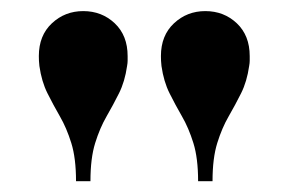

<svg xmlns="http://www.w3.org/2000/svg" viewBox="-20 -780 520 346"><path d="M337 -453.5Q337 -495 328.5 -522.2Q320 -549.5 308 -570.2Q296 -591 285.5 -612Q275 -633 271 -661Q270.5 -666.5 270.2 -670.5Q270 -674.5 270 -679Q270 -716 293.5 -738Q317 -760 350 -760Q383.5 -760 406.8 -738Q430 -716 430 -679Q430 -674.5 430 -670.5Q430 -666.5 429 -661Q425 -633 414.5 -612Q404 -591 392 -570.2Q380 -549.5 371.5 -522.2Q363 -495 363 -453.5ZM117 -453.5Q117 -495 108.5 -522.2Q100 -549.5 88 -570.2Q76 -591 65.5 -612Q55 -633 51 -661Q50.5 -666.5 50.2 -670.5Q50 -674.5 50 -679Q50 -716 73.5 -738Q97 -760 130 -760Q163.5 -760 186.8 -738Q210 -716 210 -679Q210 -674.5 210 -670.5Q210 -666.5 209 -661Q205 -633 194.5 -612Q184 -591 172 -570.2Q160 -549.5 151.5 -522.2Q143 -495 143 -453.5Z"/></svg>

Font: Bodoni Moda 9pt
Style: Bold
Weight: 700
Designer: Owen Earl
Foundry: indestructible type
Version: Version 2.005